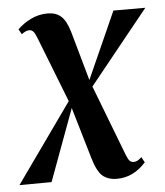

<svg xmlns="http://www.w3.org/2000/svg" viewBox="-111 -574 746 869"><g transform="rotate(-5 262.0 -139.5)"><path d="M385 247.5Q345.5 247.5 320.8 226.8Q296 206 278 144.5L206.5 -98.5L200.5 -116.5L82 -419.5Q73.5 -441.5 66 -449.2Q58.5 -457 48.5 -457Q38.5 -457 29.8 -452.5Q21 -448 13.5 -442L0 -465Q25.5 -490.5 61 -508Q96.5 -525.5 138 -525.5Q175 -525.5 198.2 -505Q221.5 -484.5 237 -431.5L302.5 -199L308 -185.5L434.5 144Q443 165.5 450.2 171.8Q457.5 178 467.5 178Q475.5 178 483.8 174.2Q492 170.5 503.5 159.5L517 184Q489.5 215 456.8 231.2Q424 247.5 385 247.5ZM-57 237.5 207 -134 290 -187 435.5 -512.5H580.5L299 -163.5L216 -108L89 236.5Z"/></g></svg>

Font: Merriweather 120pt ExtraBold
Style: Italic
Weight: 800
Italic angle: -7.8°
Version: Version 2.101